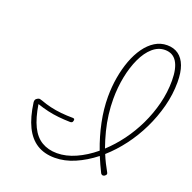

<svg xmlns="http://www.w3.org/2000/svg" viewBox="-174 -1210 1399 1401"><g transform="rotate(20 525.5 -509.0)"><path d="M1051 -807Q1051 -712 1026 -617Q1001 -522 958.5 -434.5Q916 -347 858.5 -270.5Q801 -194 734 -135Q747 -103 762 -73Q777 -43 794 -13Q798 -6 796.5 0Q795 6 785 14Q773 20 766.5 17.5Q760 15 755 8Q741 -21 727.5 -49.5Q714 -78 702 -108Q628 -50 550.5 -16.5Q473 17 396 17Q315 17 257.5 -19Q200 -55 164.5 -127.5Q129 -200 114 -311Q113 -321 116 -329.5Q119 -338 130 -344Q141 -351 150.5 -349Q160 -347 168 -344Q205 -330 245.5 -320.5Q286 -311 331 -306.5Q376 -302 422 -302Q430 -302 433.5 -298Q437 -294 435 -285Q433 -274 427.5 -270.5Q422 -267 414 -267Q366 -268 322.5 -272.5Q279 -277 237.5 -286.5Q196 -296 152 -311Q168 -209 199.5 -144.5Q231 -80 281.5 -50Q332 -20 400 -20Q470 -20 544 -53Q618 -86 688 -144Q651 -241 630.5 -341Q610 -441 610 -535Q610 -612 622.5 -685Q635 -758 658.5 -821.5Q682 -885 716.5 -933.5Q751 -982 794.5 -1009Q838 -1036 889 -1036Q941 -1036 977 -1010Q1013 -984 1032 -933.5Q1051 -883 1051 -807ZM652 -534Q652 -475 659.5 -414Q667 -353 682.5 -292Q698 -231 719 -172Q780 -228 832.5 -299Q885 -370 924.5 -452.5Q964 -535 986.5 -624Q1009 -713 1009 -804Q1009 -852 1001 -888.5Q993 -925 977.5 -949.5Q962 -974 939 -986Q916 -998 886 -998Q834 -998 790.5 -960Q747 -922 716 -855.5Q685 -789 668.5 -706Q652 -623 652 -534Z"/></g></svg>

Font: Playwrite CO Thin
Style: Regular
Weight: 250
Version: Version 1.002